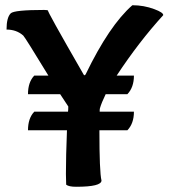

<svg xmlns="http://www.w3.org/2000/svg" viewBox="-20 -697 651 734"><path d="M233 9 232 -32Q232 -99 236 -199H87Q87 -245 111 -270H240Q241 -277 241 -287V-290L210 -337H87Q87 -383 111 -408H165Q76 -554 69 -561Q43 -584 5 -584Q5 -630 21 -646Q34 -659 149 -659Q163 -659 164 -656Q157 -660 298 -415Q303 -404 308 -414Q398 -600 486 -677Q530 -677 570 -662Q605 -649 604 -639Q511 -537 426 -408H492Q492 -363 467 -337H384Q368 -304 362 -283Q361 -280 361 -270H492Q492 -225 467 -199H360Q360 -39 368 -7Q368 17 271 17Q243 17 233 9Z"/></svg>

Font: Bubblegum Sans
Style: Regular
Weight: 400
Designer: Angel Koziupa and Alejandro Paul
Foundry: Angel Koziupa and Alejandro Paul
Version: Version 1.001